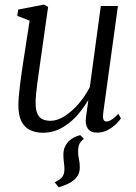

<svg xmlns="http://www.w3.org/2000/svg" viewBox="-20 -568 590 836"><path d="M329.5 20.5 345.5 37Q335 43.5 327.5 55.8Q320 68 320 92Q320 108.5 323.8 125Q327.5 141.5 327.5 160.5Q327.5 185 315.2 201.5Q303 218 282.2 229Q261.5 240 235.5 247.5L218 225.5Q237.5 217 249 204.8Q260.5 192.5 260.5 168.5Q260.5 155 258.2 138.2Q256 121.5 256 105.5Q256 87 262.2 72.5Q268.5 58 279.2 47.2Q290 36.5 303.2 29.8Q316.5 23 329.5 20.5ZM168 10Q135 10 110.8 -1.8Q86.5 -13.5 73.2 -40Q60 -66.5 60 -110.5Q60 -126 62 -149.2Q64 -172.5 67.2 -198.8Q70.5 -225 74 -249.5Q77.5 -274 80 -290.5L109 -478L55 -499L59.5 -526.5L171.5 -548L189.5 -538L153.5 -284.5Q151 -265.5 147.8 -244Q144.5 -222.5 141.8 -200.5Q139 -178.5 137 -158.2Q135 -138 135 -122Q135 -90.5 142.8 -73Q150.5 -55.5 165.2 -48.8Q180 -42 200 -42Q229 -42 260.8 -62Q292.5 -82 321.5 -115.2Q350.5 -148.5 371 -188.5L419 -542H493.5L429.5 -77Q427 -58.5 430.2 -48.8Q433.5 -39 443 -39Q453 -39 466 -47Q479 -55 495.5 -72.5L506.5 -52.5Q501 -43.5 486.2 -28.8Q471.5 -14 450 -2.2Q428.5 9.5 402.5 9.5Q373.5 9.5 362 -8.8Q350.5 -27 354 -52.5Q354 -55 355.2 -63.8Q356.5 -72.5 358.2 -84.8Q360 -97 361.5 -109Q363 -121 364.5 -130L363.5 -130.5Q346.5 -102.5 325.8 -77Q305 -51.5 280.2 -32Q255.5 -12.5 227.5 -1.2Q199.5 10 168 10Z"/></svg>

Font: Merriweather 60pt Light
Style: Italic
Weight: 300
Italic angle: -7.8°
Version: Version 2.101